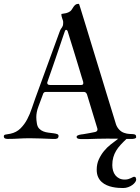

<svg xmlns="http://www.w3.org/2000/svg" viewBox="-52 -722 728 998"><path d="M655.8 212.4Q655.8 217.8 650.4 225.3Q645 232.9 636 239.5Q627 246.1 614.5 250.7Q602.1 255.4 587.9 255.4Q576.7 255.4 562.3 254.4Q547.9 253.4 532.7 250.2Q517.6 247.1 502.9 240.7Q488.3 234.4 476.6 223.9Q464.8 213.4 457.8 197.8Q450.7 182.1 450.7 160.2Q450.7 130.4 461.7 106.4Q472.7 82.5 488.5 63.2Q504.4 43.9 522.7 29.5Q541 15.1 555.7 4.4Q557.6 2.9 559.3 1.5Q561 0 563 -1Q553.7 -1 540 -1.2Q526.4 -1.5 505.9 -1.5Q478.5 -1.5 452.4 -0.7Q426.3 0 399.4 1H374.5Q370.6 1 365.7 0.7Q360.8 0.5 356.4 -0.5Q352.1 -1.5 349.1 -3.9Q346.2 -6.3 346.2 -10.7Q346.2 -14.6 350.1 -17.1Q354 -19.5 359.4 -21Q364.7 -22.5 370.6 -23.2Q376.5 -23.9 380.4 -24.4Q397 -26.9 412.6 -30Q428.2 -33.2 443.4 -36.1Q454.6 -39.6 454.6 -48.3Q454.6 -49.3 454.6 -51.5Q454.6 -53.7 453.6 -55.7L400.4 -230.5Q399.4 -234.4 395.3 -239.3Q391.1 -244.1 385.3 -244.1H187Q180.2 -244.1 177.7 -241.9Q175.3 -239.7 173.3 -237.3L147.9 -168.9Q141.6 -152.3 139.2 -138.9Q136.7 -125.5 136.7 -113.3Q136.7 -98.6 139.6 -81.1Q142.1 -63.5 151.4 -53.7Q160.6 -43.9 173.1 -39.1Q185.5 -34.2 199.7 -32.5Q213.9 -30.8 225.6 -29.3Q237.3 -27.8 244.9 -25.1Q252.4 -22.5 252.4 -15.1Q252.4 -10.7 249.8 -5.9Q247.1 -1 237.3 0H216.3Q187.5 -1 160.4 -2.2Q133.3 -3.4 104 -3.4Q71.8 -3.4 45.7 -1.7Q19.5 0 -6.8 0H-13.2Q-32.2 0 -32.2 -12.7Q-32.2 -21 -23.7 -22.5Q-15.1 -23.9 2 -26.9Q33.7 -33.7 54.7 -54.7Q75.7 -75.7 89.8 -102.8Q104 -129.9 113.5 -159.2Q123 -188.5 131.8 -211.9L256.8 -554.2Q261.2 -566.9 264.9 -572Q268.6 -577.1 271 -580.8Q273.4 -584.5 274.9 -589.4Q276.4 -594.2 276.4 -606.4Q276.4 -611.8 274.9 -616.2Q273.4 -620.6 271.7 -625.2Q270 -629.9 268.6 -635.5Q267.1 -641.1 267.1 -649.4Q279.8 -650.9 291.3 -653.6Q302.7 -656.2 312.5 -663.1Q317.9 -667 321.8 -673.6Q325.7 -680.2 330.1 -686.5Q334.5 -692.9 340.3 -697.5Q346.2 -702.1 356 -702.1Q356.9 -702.1 357.9 -701.7Q358.9 -701.2 359.9 -698.7Q360.8 -696.3 366 -679.7Q371.1 -663.1 379.6 -635.5Q388.2 -607.9 399.2 -571.8Q410.2 -535.6 422.6 -494.9Q435.1 -454.1 448.5 -410.2Q461.9 -366.2 475.1 -323.5Q488.3 -280.8 500.2 -241Q512.2 -201.2 522.5 -168.5Q532.7 -135.7 540 -111.6Q547.4 -87.4 550.8 -76.2Q556.2 -60.1 567.9 -47.9Q579.6 -35.6 593.8 -31.2Q607.9 -26.4 619.4 -25.9Q630.9 -25.4 638.9 -24.9Q647 -24.4 651.4 -21.5Q655.8 -18.6 655.8 -9.3Q655.8 -6.3 653.8 -4.6Q651.9 -2.9 648.9 -2Q646 -1 642.8 -0.7Q639.6 -0.5 637.7 0H605.5Q588.4 16.1 574.7 31Q561 45.9 551.5 61.8Q542 77.6 536.9 95.7Q531.7 113.8 531.7 136.2Q531.7 151.4 535.6 165Q539.6 178.7 547.6 189Q555.7 199.2 567.9 205.3Q580.1 211.4 596.2 211.4Q606.4 211.4 614.3 209.2Q622.1 207 627.9 204.1Q633.8 201.2 638.2 199Q642.6 196.8 645.5 196.8Q651.9 196.8 653.8 201.9Q655.8 207 655.8 212.4ZM370.1 -280.3Q380.9 -280.3 380.9 -289.6Q380.9 -293.9 380.4 -296.4Q377.4 -305.7 372.1 -323.2Q366.7 -340.8 359.9 -363.8Q353 -386.7 345 -412.8Q336.9 -439 328.9 -465.3Q320.8 -491.7 313 -516.4Q305.2 -541 299.3 -561Q298.3 -562 296.6 -564.5Q294.9 -566.9 291.5 -566.9Q287.1 -566.9 284.7 -558.6Q280.3 -546.4 272.7 -523.9Q265.1 -501.5 255.9 -474.1Q246.6 -446.8 236.6 -417.5Q226.6 -388.2 217.8 -363Q209 -337.9 202.6 -319.6Q196.3 -301.3 194.3 -295.4Q193.4 -293.9 193.4 -291.5Q193.4 -280.3 208.5 -280.3Z"/></svg>

Font: IM FELL French Canon SC
Style: Regular
Weight: 400
Designer: Igino Marini
Foundry: Igino Marini
Version: 3.00